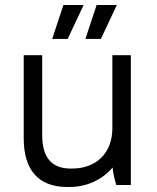

<svg xmlns="http://www.w3.org/2000/svg" viewBox="-20 -741 629 769"><path d="M189 -585H251L315 -721H234ZM322 -585H384L448 -721H367ZM250 8H257C328 8 389 -21 431 -70C433 -47 440 -18 446 0H504V-520H430V-227C430 -127 364 -66 270 -66H262C183 -66 149 -115 149 -200V-520H75V-187C75 -61 133 8 250 8Z"/></svg>

Font: Fixel Text Regular
Style: Regular
Weight: 400
Width: 4
Designer: AlfaBravo + MacPaw
Foundry: Kyrylo Tkachov, Marchela Mozhyna, Serhii Makarenko, Maria Weinstein, Zakhar Kryvoshyya
Version: Version 1.211